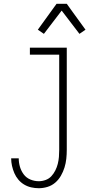

<svg xmlns="http://www.w3.org/2000/svg" viewBox="-20 -772 540 1015"><path d="M185 223Q165 223 145 218.5Q125 214 107.5 203.5Q90 193 77 177.5Q64 162 56 143.5Q48 125 43.5 105Q39 85 39 65H79Q79 88 85.5 110Q92 132 105.5 150Q119 168 140.5 177Q162 186 185 186Q203 186 221 179.5Q239 173 251.5 159.5Q264 146 272.5 129Q281 112 285.5 94Q290 76 291.5 57.5Q293 39 293 20V-483H138V-520H333V20Q333 44 330.5 67.5Q328 91 321 113.5Q314 136 302 157Q290 178 272 193.5Q254 209 231 216Q208 223 185 223ZM212 -593 180 -615 279 -752H333L366 -706L432 -615L400 -593L306 -716Z"/></svg>

Font: Iosevka SS18 Extralight
Style: Regular
Weight: 200
Monospace: yes
Designer: Belleve Invis
Foundry: Belleve Invis
Version: Version 25.1.1; ttfautohint (v1.8.4)